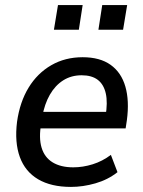

<svg xmlns="http://www.w3.org/2000/svg" viewBox="-20 -726 561 755"><path d="M259 9Q181 9 130 -21Q79 -51 58 -108.5Q37 -166 47 -247Q58 -325 92.5 -381.5Q127 -438 181.5 -469.5Q236 -501 305 -501Q373 -501 415 -471Q457 -441 473 -385.5Q489 -330 479 -254L474 -221H123L133 -286H414L395 -269Q404 -323 396 -358.5Q388 -394 364.5 -412Q341 -430 301 -430Q260 -430 228.5 -410Q197 -390 176 -353.5Q155 -317 146 -266L142 -240Q132 -184 143.5 -145.5Q155 -107 187 -87.5Q219 -68 268 -68Q306 -68 344.5 -80Q383 -92 416 -117L442 -49Q404 -19 355 -5Q306 9 259 9ZM367 -609 382 -706H480L464 -609ZM192 -609 208 -706H305L290 -609Z"/></svg>

Font: Nunito Sans 10pt SemiCondensed SemiBold
Style: Italic
Weight: 600
Width: 4
Italic angle: -9°
Designer: Vernon Adams
Foundry: Vernon Adams
Version: Version 3.101;gftools[0.9.27]